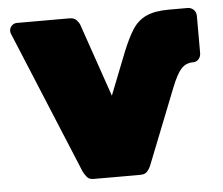

<svg xmlns="http://www.w3.org/2000/svg" viewBox="-43 -568 716 616"><g transform="rotate(-5 315.0 -260.0)"><path d="M235 0Q220 0 213.5 -8Q207 -16 202 -25L10 -489Q9 -492 9 -496Q9 -506 16 -513Q23 -520 33 -520H202Q217 -520 224.5 -512Q232 -504 235 -496L316 -261L370 -398Q387 -440 404 -467Q421 -494 448.5 -507Q476 -520 522 -520H582Q594 -520 602 -512Q610 -504 610 -492V-373Q610 -361 603 -353Q596 -345 585 -345Q562 -345 547 -329Q532 -313 515 -270L418 -25Q414 -16 407 -8Q400 0 385 0Z"/></g></svg>

Font: Rubik Black
Style: Regular
Weight: 900
Designer: Hubert and Fischer
Foundry: Hubert and Fischer
Version: Version 2.300;gftools[0.9.30]